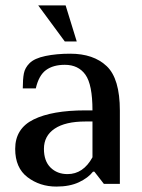

<svg xmlns="http://www.w3.org/2000/svg" viewBox="-20 -678 525 708"><path d="M36 -129Q36 -204 104 -237.5Q172 -271 295 -271H321Q321 -366 295 -402.5Q269 -439 219 -439Q176 -439 149.5 -419.5Q123 -400 112 -352H64Q64 -386 68 -407Q72 -428 89 -445Q107 -463 147.5 -471.5Q188 -480 239 -480Q325 -480 373.5 -434Q422 -388 422 -270V0H363L328 -45H323Q305 -22 271 -6Q237 10 188 10Q127 10 81.5 -24.5Q36 -59 36 -129ZM321 -98V-230H295Q221 -230 181.5 -203.5Q142 -177 142 -129Q142 -84 166.5 -60Q191 -36 229 -36Q287 -36 321 -98ZM121 -658H222L263 -525H219Z"/></svg>

Font: El Messiri Medium
Style: Regular
Weight: 500
Designer: Mohamed Gaber
Foundry: Kief Type Foundry
Version: Version 2.007